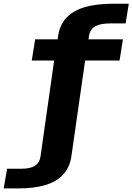

<svg xmlns="http://www.w3.org/2000/svg" viewBox="-146 -806 718 1041"><path d="M-126.1 215.5H-43.4Q38.2 215.5 98.3 197.9Q158.4 180.3 194.7 142.2Q230.9 104.1 240.7 44.4L315.5 -477.8H502.2L520.6 -592.7H333.8L337.3 -616.1Q344 -649.3 372.2 -664.1Q400.4 -679 449.7 -679H535.1L552.3 -785.8H466.4Q381.4 -785.8 318.7 -768.6Q256.1 -751.4 218.4 -714.3Q180.8 -677.3 170.1 -617.8L166.6 -592.7H44.6L26.2 -477.8H147.6L73.5 42.6Q68.4 77.7 42.6 93.2Q16.9 108.7 -26.8 108.7H-107.4Z"/></svg>

Font: Anybody Thin
Style: Regular
Weight: 100
Designer: Tyler Finck
Foundry: Etcetera Type Company
Version: Version 1.114;gftools[0.9.25]